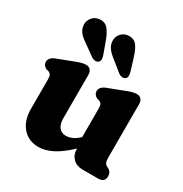

<svg xmlns="http://www.w3.org/2000/svg" viewBox="-168 -838 934 980"><g transform="rotate(30 299.0 -348.5)"><path d="M64.5 -136.5V-309.5Q64.5 -329 59.8 -336.5Q55 -344 46 -348L32 -351Q10 -363 10 -383Q10 -408.5 44.5 -422L133.5 -456Q156 -465 169.8 -468.8Q183.5 -472.5 197 -472.5Q213.5 -472.5 222.5 -461.8Q231.5 -451 231.5 -434V-178Q231.5 -143 246.2 -124.8Q261 -106.5 286.5 -106.5Q304 -106.5 322.2 -114.2Q340.5 -122 360 -140L363 -143V-309.5Q363 -329 358.5 -336.5Q354 -344 344.5 -348L331 -351Q309 -363 309 -383Q309 -408.5 343.5 -422L432.5 -456Q454.5 -465 468.5 -468.8Q482.5 -472.5 496 -472.5Q512.5 -472.5 521.5 -461.8Q530.5 -451 530.5 -434V-121.5Q530.5 -99.5 534.5 -90.5Q538.5 -81.5 546 -77L556 -72.5Q567 -65.5 572.5 -57Q578 -48.5 578 -35.5Q578 0 539.5 0H446Q412 0 390.8 -21.2Q369.5 -42.5 369.5 -75.5V-79Q316.5 -29 274.2 -8Q232 13 194 13Q135.5 13 100 -27.5Q64.5 -68 64.5 -136.5ZM387 -628 410 -554Q413 -541.5 413 -531.5Q413 -521.5 405 -514.5Q397 -508 385.8 -509.5Q374.5 -511 365 -518L304.5 -567Q277.5 -587.5 265 -605.5Q252.5 -623.5 251.5 -647Q251 -671 267.5 -689.8Q284 -708.5 311.5 -709.5Q343.5 -710.5 360 -687.5Q376.5 -664.5 387 -628ZM220.5 -631.5 247 -558.5Q251 -546.5 251.5 -536.5Q252 -526.5 244 -519Q236.5 -512 225.5 -513Q214.5 -514 204.5 -520L141.5 -565.5Q113 -584 99.5 -601Q86 -618 83.5 -641.5Q81.5 -665.5 97 -685.5Q112.5 -705.5 139.5 -708Q171.5 -711 189.5 -689.2Q207.5 -667.5 220.5 -631.5Z"/></g></svg>

Font: Fraunces 72pt S100
Style: Bold
Weight: 700
Version: Version 1.000; ttfautohint (v1.8.3)